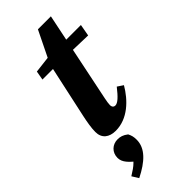

<svg xmlns="http://www.w3.org/2000/svg" viewBox="-284 -659 962 962"><g transform="rotate(-45 197.5 -178.0)"><path d="M65.7 -426.4H186L383.9 -420.7L395.2 -483.4H192.8V-488.5L74.2 -474.4L65.7 -426.4ZM81.2 -153.3C74 -119.5 67.2 -82.3 67.2 -53.2C67.2 -8.3 97.5 15.2 144.3 15.2C229.6 15.2 295.4 -50.4 334.5 -117.7L304 -138.1C270.9 -95.9 249.3 -75.9 231.7 -75.9C221.8 -75.9 214.2 -83.2 214.2 -97C214.2 -107 216.5 -120.8 220.3 -139.9L319.6 -620.5H227.7L146.6 -454.7L81.2 -153.3ZM59.4 265.9C137.1 227 186.6 181.8 186.6 120.6C186.6 99.2 183.1 87.9 175.1 71.6C154.9 55.9 138.7 51.4 119.7 51.4C83.4 51.4 54 77.8 54 117.2C54 149.1 78.4 173.1 118.9 204.2L128.4 132.7C108.7 185.6 84.2 202.6 37.9 231.3L59.4 265.9Z"/></g></svg>

Font: Source Serif Variable
Style: Italic
Weight: 389
Italic angle: -12°
Designer: Frank Grießhammer
Foundry: Adobe Systems Incorporated
Version: Version 3.001;hotconv 1.0.111;makeotfexe 2.5.65597